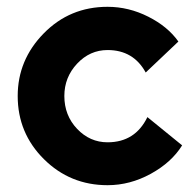

<svg xmlns="http://www.w3.org/2000/svg" viewBox="-20 -535 555 564"><path d="M413 -191 515 -108Q484 -58 423 -24.5Q362 9 296 9Q186 9 109 -67.5Q32 -144 32 -253Q32 -359 108.5 -437Q185 -515 296 -515Q358 -515 415.5 -486Q473 -457 504 -413L408 -322Q372 -388 296 -388Q244 -388 206.5 -348Q169 -308 169 -253Q169 -196 206.5 -156.5Q244 -117 296 -117Q377 -117 413 -191Z"/></svg>

Font: LilGrotesk Bold
Style: Regular
Weight: 700
Designer: BSozoo
Foundry: BSozoo
Version: Version 1.001;PS 001.001;hotconv 1.0.70;makeotf.lib2.5.58329